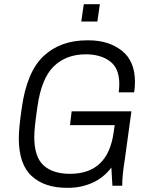

<svg xmlns="http://www.w3.org/2000/svg" viewBox="-20 -889 714 919"><path d="M626 -497Q626 -471 622 -447H548Q551 -468 551 -487Q551 -562 506.5 -595.5Q462 -629 390 -629Q297 -629 237.5 -571.5Q178 -514 159 -377Q144 -275 144 -234Q144 -138 188.5 -97.5Q233 -57 315 -57Q497 -57 524 -256L529 -290H315L323 -356H609L577 -123Q565 -50 565 0H518L513 -87Q476 -38 422 -14Q368 10 307 10H300Q193 10 131.5 -46.5Q70 -103 70 -227Q70 -275 84 -371Q108 -545 188.5 -620.5Q269 -696 397 -696H404Q500 -696 563 -646.5Q626 -597 626 -497ZM446 -786H369L381 -869H458Z"/></svg>

Font: Chivo Light Italic
Style: Regular
Weight: 300
Italic angle: -8.05°
Designer: Hector Gatti
Foundry: Omnibus-Type
Version: Version 1.007